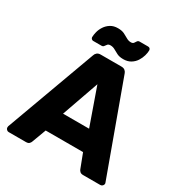

<svg xmlns="http://www.w3.org/2000/svg" viewBox="-203 -1041 1122 1188"><g transform="rotate(30 358.0 -447.5)"><path d="M30 0Q22 0 15.5 -6.5Q9 -13 9 -21Q9 -26 10 -30L245 -672Q248 -683 257.5 -691.5Q267 -700 284 -700H432Q449 -700 458.5 -691.5Q468 -683 471 -672L705 -30Q707 -26 707 -21Q707 -13 700.5 -6.5Q694 0 685 0H562Q547 0 539.5 -7.5Q532 -15 530 -21L491 -123H224L186 -21Q184 -15 177 -7.5Q170 0 153 0ZM265 -267H451L358 -531ZM418 -745Q391 -745 373 -754Q355 -763 340.5 -771.5Q326 -780 308 -780Q295 -780 288.5 -773Q282 -766 277 -758Q272 -750 261 -750H201Q194 -750 189 -755.5Q184 -761 184 -767Q184 -783 189.5 -805Q195 -827 208.5 -847.5Q222 -868 243.5 -881.5Q265 -895 296 -895Q324 -895 342 -886Q360 -877 375 -868Q390 -859 407 -859Q421 -859 426.5 -867Q432 -875 437 -882.5Q442 -890 453 -890H513Q522 -890 526.5 -884.5Q531 -879 531 -872Q531 -856 525 -834.5Q519 -813 506 -792.5Q493 -772 471 -758.5Q449 -745 418 -745Z"/></g></svg>

Font: Rubik Light
Style: Bold
Weight: 700
Version: Version 2.104